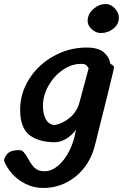

<svg xmlns="http://www.w3.org/2000/svg" viewBox="-85 -706 610 953"><path d="M350 -602Q350 -636 378 -661Q406 -686 440 -686Q465 -686 485 -664.5Q505 -643 505 -618Q505 -586 478 -564Q451 -542 415 -542Q392 -542 371 -560.5Q350 -579 350 -602ZM-65 92Q-64 74 -47.5 56.5Q-31 39 10 39Q23 39 32.5 49Q42 59 54 81Q70 111 87.5 127.5Q105 144 136 144Q171 144 203.5 116.5Q236 89 259.5 42Q283 -5 292 -62Q270 -32 241.5 -16Q213 0 188 0Q108 0 61.5 -35.5Q15 -71 15 -162Q15 -244 60.5 -315Q106 -386 182 -428Q258 -470 345 -470Q402 -470 429.5 -447Q457 -424 463 -389Q480 -381 481 -373Q481 -370 477 -352Q458 -270 397 -28L386 16Q361 113 290.5 170Q220 227 129 227Q83 227 42.5 207Q2 187 -25.5 155.5Q-53 124 -65 92ZM317 -389Q270 -389 226 -358.5Q182 -328 155 -279.5Q128 -231 128 -180Q128 -143 141.5 -116Q155 -89 185 -85Q225 -92 260.5 -121Q296 -150 309 -196L355 -367Q347 -381 339.5 -385Q332 -389 317 -389Z"/></svg>

Font: Sriracha
Style: Regular
Weight: 400
Designer: Suppakit Chalermlarp
Version: Version 1.002g